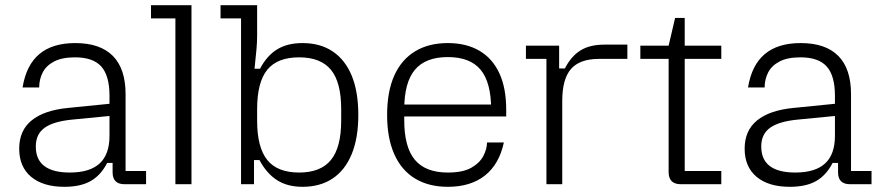

<svg xmlns="http://www.w3.org/2000/svg" viewBox="-20 -710 3389 740"><path d="M228 10Q146 10 100 -28.5Q54 -67 54 -137Q54 -207 102 -246Q150 -285 242 -294L402 -310V-263L258 -249Q186 -242 152 -217.5Q118 -193 118 -146V-145Q118 -95 151 -70Q184 -45 249 -45Q326 -45 364 -80Q402 -115 402 -186V-277V-289V-341Q402 -418 370.5 -453.5Q339 -489 269 -489Q219 -489 188.5 -473Q158 -457 144.5 -430.5Q131 -404 131 -373H67Q81 -459 131.5 -501.5Q182 -544 270 -544Q366 -544 415 -494.5Q464 -445 464 -347V-51H543V0H460Q414 0 414 -46V-82H393Q369 -35 330 -12.5Q291 10 228 10Z M656 0V-639H562V-690H718V0Z M1146 10Q1088 10 1048 -15.5Q1008 -41 980 -93H959V0H909V-639H830V-690H971V-571Q971 -548 968.5 -520Q966 -492 961 -445H982Q1009 -496 1048.5 -520Q1088 -544 1146 -544Q1214 -544 1262 -512Q1310 -480 1335.5 -418.5Q1361 -357 1361 -267Q1361 -178 1335.5 -116Q1310 -54 1262 -22Q1214 10 1146 10ZM1133 -45Q1216 -45 1255.5 -93.5Q1295 -142 1295 -245V-289Q1295 -393 1255.5 -441Q1216 -489 1133 -489Q1049 -489 1010 -441Q971 -393 971 -289V-245Q971 -142 1010 -93.5Q1049 -45 1133 -45Z M1706 10Q1632 10 1579.5 -22Q1527 -54 1499.5 -116Q1472 -178 1472 -267Q1472 -357 1499.5 -418.5Q1527 -480 1579.5 -512Q1632 -544 1706 -544Q1777 -544 1827.5 -514.5Q1878 -485 1904.5 -428Q1931 -371 1931 -287V-261H1517V-307H1901L1873 -272V-288Q1873 -392 1832.5 -441Q1792 -490 1706 -490Q1620 -490 1579 -441Q1538 -392 1538 -288V-247Q1538 -143 1579 -94Q1620 -45 1706 -45Q1764 -45 1796.5 -63.5Q1829 -82 1843 -109Q1857 -136 1857 -161H1922Q1904 -77 1849 -33.5Q1794 10 1706 10Z M2086 0V-483H2007V-534H2135V-446H2157Q2181 -493 2217 -515.5Q2253 -538 2309 -538H2398V-483H2288Q2215 -483 2181 -444.5Q2147 -406 2147 -321V0Z M2604 0Q2557 0 2557 -47V-534L2582 -641H2619V-51H2760V0ZM2448 -483V-534H2760V-483Z M3024 10Q2942 10 2896 -28.5Q2850 -67 2850 -137Q2850 -207 2898 -246Q2946 -285 3038 -294L3198 -310V-263L3054 -249Q2982 -242 2948 -217.5Q2914 -193 2914 -146V-145Q2914 -95 2947 -70Q2980 -45 3045 -45Q3122 -45 3160 -80Q3198 -115 3198 -186V-277V-289V-341Q3198 -418 3166.5 -453.5Q3135 -489 3065 -489Q3015 -489 2984.5 -473Q2954 -457 2940.5 -430.5Q2927 -404 2927 -373H2863Q2877 -459 2927.5 -501.5Q2978 -544 3066 -544Q3162 -544 3211 -494.5Q3260 -445 3260 -347V-51H3339V0H3256Q3210 0 3210 -46V-82H3189Q3165 -35 3126 -12.5Q3087 10 3024 10Z"/></svg>

Font: Mozilla Headline ExtraLight
Style: Regular
Weight: 200
Designer: Studio DRAMA
Foundry: Studio DRAMA
Version: Version 1.000